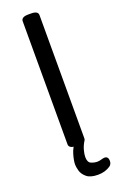

<svg xmlns="http://www.w3.org/2000/svg" viewBox="-168 -746 598 966"><g transform="rotate(-20 131.0 -263.0)"><path d="M124 2Q104 2 95 -4Q86 -10 86 -20V-680Q86 -690 95 -696Q104 -702 124 -702H139Q176 -702 176 -680V-20Q176 2 139 2ZM179 176Q138 176 118 159Q98 142 92.5 121.5Q87 101 87 88Q87 68 96.5 35Q106 2 131 -27L174 -11Q160 11 154 33Q148 55 148 70Q148 99 165 106Q182 113 198 113Q208 113 219.5 109.5Q231 106 238 106Q248 106 253 112.5Q258 119 258 130Q258 148 245 157Q217 176 179 176Z"/></g></svg>

Font: Asap Condensed VF Beta
Style: Regular
Weight: 400
Designer: Pablo Cosgaya
Foundry: Omnibus-Type
Version: Version 1.008